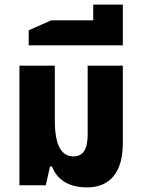

<svg xmlns="http://www.w3.org/2000/svg" viewBox="-20 -801 609 830"><path d="M356 9C460 9 511 -61 511 -183V-517H359V-220C359 -152 337 -125 298 -125C246 -125 217 -171 217 -281V-517H64V0H178L196 -81H205C225 -29 271 9 356 9Z M104 -605H511V-781H383V-713H201L104 -670Z"/></svg>

Font: Noto Sans Thai UI Cond ExtBd
Style: Regular
Weight: 800
Width: 3
Designer: Monotype Design Team
Foundry: Monotype Imaging Inc.
Version: Version 2.000